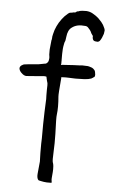

<svg xmlns="http://www.w3.org/2000/svg" viewBox="-52 -730 464 777"><g transform="rotate(5 180.5 -341.5)"><path d="M127 -416Q122.1 -418 98.6 -415Q86.9 -414.1 74.2 -413.1Q60.5 -412.1 47.9 -411.1Q38.1 -411.1 27.3 -421.9Q17.6 -431.6 17.6 -441.4Q18.6 -447.3 23.4 -451.2Q31.2 -456.1 34.2 -457Q37.1 -457 50.8 -459Q58.6 -460 70.3 -460.9Q82 -461.9 93.8 -462.9L120.1 -467.8H121.1H122.1Q130.9 -472.7 132.8 -480.5Q134.8 -490.2 134.3 -495.1Q133.8 -500 132.8 -505.9V-526.4Q132.8 -529.3 134.8 -545.9Q135.7 -555.7 136.7 -564.5L137.7 -566.4Q137.7 -567.4 137.7 -567.4Q137.7 -567.4 137.7 -568.4Q138.7 -572.3 138.7 -579.1Q139.6 -585.9 145.5 -606.4Q151.4 -623 160.2 -637.7Q169.9 -653.3 180.7 -665Q195.3 -679.7 201.2 -681.6Q211.9 -682.6 217.8 -684.6Q222.7 -682.6 229.5 -689.5Q232.4 -688.5 241.2 -692.4Q247.1 -694.3 267.6 -694.3Q281.2 -693.4 292 -687.5Q309.6 -677.7 318.4 -668.9Q334 -653.3 338.9 -644.5Q347.7 -628.9 347.7 -622.1Q345.7 -611.3 345.7 -608.4Q344.7 -607.4 339.8 -592.8Q336.9 -585.9 332 -579.1Q329.1 -575.2 323.2 -574.2Q311.5 -574.2 306.6 -578.1Q301.8 -583 301.8 -593.8L302.7 -595.7L300.8 -597.7Q296.9 -602.5 294.9 -606.4Q291 -616.2 287.1 -620.1Q283.2 -624 279.3 -628.9Q274.4 -633.8 266.6 -633.8Q234.4 -637.7 213.9 -622.1Q198.2 -611.3 195.3 -583Q193.4 -565.4 191.4 -563.5Q189.5 -559.6 188.5 -552.7Q186.5 -543.9 185.5 -533.2Q184.6 -521.5 184.6 -512.7Q184.6 -511.7 184.6 -487.3V-473.6L183.6 -467.8L189.5 -468.8Q232.4 -471.7 234.4 -471.7Q265.6 -472.7 270.5 -473.6Q273.4 -473.6 293 -472.7Q298.8 -471.7 309.6 -467.8Q314.5 -465.8 320.3 -459Q324.2 -454.1 325.2 -440.4Q325.2 -433.6 322.3 -430.7H321.3Q316.4 -426.8 310.5 -423.8Q299.8 -419.9 283.2 -418.9Q265.6 -418.9 247.1 -418Q239.3 -418 224.6 -418.9Q207 -419.9 193.4 -418.9H189.5V-415Q183.6 -348.6 184.6 -339.8Q188.5 -295.9 184.6 -266.6Q182.6 -255.9 185.5 -187.5Q186.5 -150.4 184.6 -113.3Q182.6 -79.1 185.5 -71.3Q187.5 -67.4 188.5 -57.6Q189.5 -43.9 188.5 -33.2L186.5 -9.8Q185.5 -3.9 187.5 6.8V9.8Q187.5 9.8 185.5 10.7Q183.6 10.7 168 10.7Q154.3 9.8 146.5 7.8Q135.7 5.9 134.8 4.9H133.8Q130.9 2 128.9 -3.9Q127 -11.7 127.9 -20.5L132.8 -71.3Q132.8 -77.1 131.8 -106.4Q131.8 -139.6 131.8 -143.6Q132.8 -147.5 132.8 -223.6Q133.8 -278.3 135.7 -314.5Q136.7 -322.3 135.7 -339.8Q135.7 -351.6 135.7 -363.3Q136.7 -386.7 135.7 -388.7V-389.6Q132.8 -398.4 129.9 -412.1V-415ZM184.6 -487.3 185.5 -486.3V-487.3Z"/></g></svg>

Font: ToneOZ-YinPZ-Tsuipita-TC
Style: Regular
Weight: 400
Designer: ÂÆ£ÂøóÂáåJeffrey Xuan(jeffreyx@gmail.com, ToneOZ.com) ÈòøÂù§(cjkFonts)
Foundry: ToneOZ
Version: Version 0.24071